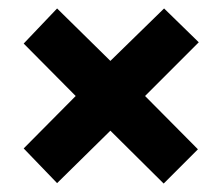

<svg xmlns="http://www.w3.org/2000/svg" viewBox="-20 -580 525 454"><path d="M368 -560 241 -436 115 -560 36 -477 159 -353 36 -229 115 -147 241 -271 367 -146 448 -227 323 -353 450 -480Z"/></svg>

Font: Noto Sans Myanmar ExtraCondensed ExtraBold
Style: Regular
Weight: 800
Width: 2
Designer: Monotype Design Team
Foundry: Monotype Imaging Inc.
Version: Version 2.107